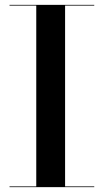

<svg xmlns="http://www.w3.org/2000/svg" viewBox="-20 -770 422 790"><path d="M19.2 -3H129.2V-747H19.2V-750H367.8V-747H247.8V-3H367.8V0H19.2Z"/></svg>

Font: Bodoni* 72 Medium
Style: Regular
Weight: 500
Version: Version 1.002; ttfautohint (v0.97) -l 8 -r 50 -G 200 -x 14 -